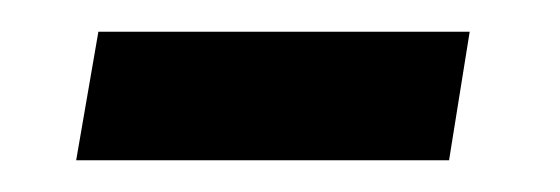

<svg xmlns="http://www.w3.org/2000/svg" viewBox="-20 -331 353 121"><path d="M28 -230 42 -311H276L263 -230Z"/></svg>

Font: Faustina Light
Style: Bold Italic
Weight: 700
Italic angle: -8°
Version: Version 1.200